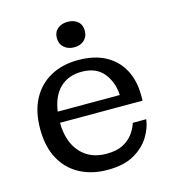

<svg xmlns="http://www.w3.org/2000/svg" viewBox="-107 -797 813 896"><g transform="rotate(-15 299.5 -349.0)"><path d="M301 -584Q271 -584 252 -601Q233 -618 233 -646Q233 -675 252 -691Q271 -707 301 -707Q331 -707 349.5 -691Q368 -675 368 -646Q368 -618 349.5 -601Q331 -584 301 -584ZM304 9Q228 9 170 -22Q112 -53 80 -112Q48 -171 48 -256Q48 -342 80 -401Q112 -460 169 -491Q226 -522 301 -522Q380 -522 434 -492.5Q488 -463 516 -410Q544 -357 544 -288V-261H145Q146 -169 192.5 -117Q239 -65 318 -65Q368 -65 399.5 -82Q431 -99 448.5 -124Q466 -149 473 -173H538Q533 -131 507 -89Q481 -47 431.5 -19Q382 9 304 9ZM448 -314Q445 -376 409.5 -420.5Q374 -465 303 -465Q240 -465 199.5 -427Q159 -389 148 -314Z"/></g></svg>

Font: Montagu Slab 16pt
Style: Regular
Weight: 400
Designer: Florian Karsten
Foundry: Florian Karsten
Version: Version 1.000; ttfautohint (v1.8.3)